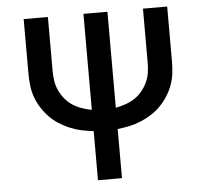

<svg xmlns="http://www.w3.org/2000/svg" viewBox="-52 -575 904 845"><g transform="rotate(-5 400.0 -152.5)"><path d="M347 215V-2Q320 -5 294 -10.5Q268 -16 243 -26.5Q218 -37 195.5 -51.5Q173 -66 154.5 -85Q136 -104 121.5 -127Q107 -150 98 -175Q89 -200 86 -226.5Q83 -253 83 -280V-520H190V-280Q190 -258 193.5 -236Q197 -214 206.5 -194Q216 -174 230.5 -156.5Q245 -139 263.5 -127Q282 -115 303.5 -107.5Q325 -100 347 -96V-520H453V-96Q475 -100 496.5 -107.5Q518 -115 536.5 -127Q555 -139 569.5 -156.5Q584 -174 593.5 -194Q603 -214 606.5 -236Q610 -258 610 -280V-520H717V-280Q717 -253 714 -226.5Q711 -200 702 -175Q693 -150 678.5 -127Q664 -104 645.5 -85Q627 -66 604.5 -51.5Q582 -37 557 -26.5Q532 -16 506 -10.5Q480 -5 453 -2V215Z"/></g></svg>

Font: Iosevka Aile Semibold
Style: Regular
Weight: 600
Designer: Belleve Invis
Foundry: Belleve Invis
Version: Version 31.1.0; ttfautohint (v1.8.4)